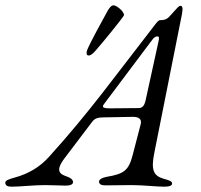

<svg xmlns="http://www.w3.org/2000/svg" viewBox="-80 -698 758 723"><path d="M254 -489C262 -489 270 -497 277 -504C303 -533 387 -636 387 -641C387 -656 358 -678 348 -678C338 -678 330 -666 323 -653C306 -622 259 -537 248 -509C246 -504 243 -489 254 -489ZM-36 5C-5 5 48 -1 89 -1C123 -1 150 1 167 1C183 1 195 -3 195 -12C195 -22 185 -29 170 -34C147 -42 126 -53 163 -102L266 -238C276 -252 288 -256 309 -256L421 -258C440 -258 455 -251 450 -231L419 -112C404 -56 387 -43 321 -32C304 -29 291 -21 293 -12C295 -4 301 0 317 0C339 0 380 -1 416 -1C458 -1 511 5 537 5C559 5 568 1 568 -7C568 -16 557 -19 536 -25C498 -36 488 -58 501 -122L605 -644C610 -670 606 -676 600 -676C593 -676 589 -670 570 -649C554 -632 550 -622 522 -622C514 -622 500 -599 476 -569C356 -415 253 -271 105 -108C72 -71 30 -44 -26 -29C-48 -23 -62 -18 -60 -8C-58 1 -52 5 -36 5ZM334 -290C298 -290 306 -299 316 -312L494 -549C501 -559 508 -561 513 -561C520 -561 520 -554 516 -538L468 -319C463 -298 455 -291 441 -291Z"/></svg>

Font: EB Garamond
Style: Italic
Weight: 400
Italic angle: -17.2°
Designer: Georg Duffner and Octavio Pardo
Foundry: Georg Duffner
Version: Version 1.000;PS 001.000;hotconv 1.0.88;makeotf.lib2.5.64775